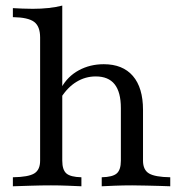

<svg xmlns="http://www.w3.org/2000/svg" viewBox="-20 -651 634 671"><path d="M335.5 0V-31.5Q373.4 -32.3 387.9 -44.8Q402.4 -57.3 402.4 -89.5V-273.4Q402.4 -329 380.6 -356.5Q358.9 -383.9 314.5 -383.9Q278.2 -383.9 247.2 -364.9Q216.1 -346 192.7 -308.9L194.4 -344.4Q216.1 -383.9 255.2 -405.2Q294.4 -426.6 342.7 -426.6Q408.9 -426.6 444.4 -385.5Q479.8 -344.4 479.8 -266.9V-89.5Q479.8 -57.3 500.8 -44.8Q521.8 -32.3 575 -31.5V0Q562.1 -0.8 539.9 -1.2Q517.7 -1.6 491.9 -2.4Q466.1 -3.2 441.9 -3.2Q410.5 -3.2 380.6 -2Q350.8 -0.8 335.5 0ZM25 0V-31.5Q79 -32.3 99.6 -44.8Q120.2 -57.3 120.2 -89.5V-520.2Q120.2 -558.9 99.2 -574.6Q78.2 -590.3 25 -591.1V-622.6Q40.3 -621.8 58.1 -621Q75.8 -620.2 94.4 -620.2Q123.4 -620.2 149.6 -623Q175.8 -625.8 197.6 -631.5V-89.5Q197.6 -57.3 212.1 -44.8Q226.6 -32.3 264.5 -31.5V0Q246 -0.8 216.9 -2Q187.9 -3.2 158.1 -3.2Q125 -3.2 88.3 -2Q51.6 -0.8 25 0Z"/></svg>

Font: Playfair 12pt
Style: Regular
Weight: 400
Designer: Claus Eggers Sørensen
Foundry: Claus Eggers Sørensen
Version: Version 2.000;gftools[0.9.28]